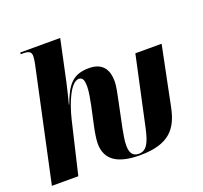

<svg xmlns="http://www.w3.org/2000/svg" viewBox="-131 -912 1136 1072"><g transform="rotate(-20 437.5 -376.0)"><path d="M526 8C702 8 755 -68 779 -182L851 -536H695L606 -124C587 -36 566 -2 521 -2C480 -2 471 -35 471 -70C471 -97 478 -137 485 -172L515 -316C522 -351 533 -396 533 -431C533 -493 507 -547 423 -547C328 -547 290 -502 250 -393H248C255 -417 273 -494 278 -516L330 -760H93L91 -750H108C147 -750 154 -736 154 -716C154 -705 152 -692 149 -675L4 0H161L234 -309C256 -400 300 -510 349 -510C373 -510 379 -488 379 -454C379 -421 368 -371 363 -344L339 -233C333 -206 325 -161 325 -134C325 -37 393 8 526 8Z"/></g></svg>

Font: Noto Serif Display Condensed ExtraBold
Style: Italic
Weight: 800
Width: 3
Italic angle: -12°
Designer: Monotype Design Team
Foundry: Monotype Imaging Inc.
Version: Version 2.009